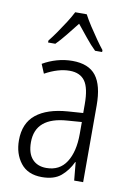

<svg xmlns="http://www.w3.org/2000/svg" viewBox="-87 -820 609 885"><g transform="rotate(10 217.5 -377.5)"><path d="M219 -542Q295 -542 329.5 -497.5Q364 -453 364 -359V0H322L314 -85H312Q293 -44 261 -17Q229 10 172 10Q106 10 72.5 -33Q39 -76 39 -139Q39 -219 90.5 -260.5Q142 -302 238 -309L309 -314V-355Q309 -431 286 -463Q263 -495 214 -495Q161 -495 99 -461L81 -504Q112 -522 147 -532Q182 -542 219 -542ZM244 -267Q95 -257 95 -140Q95 -88 119 -61.5Q143 -35 185 -35Q247 -35 278.5 -84Q310 -133 310 -216V-272ZM246 -765Q258 -742 276.5 -713.5Q295 -685 314 -658Q333 -631 346 -615V-606H313Q290 -628 266 -658Q242 -688 219 -716Q197 -688 172.5 -657.5Q148 -627 127 -606H93V-615Q109 -635 127.5 -661.5Q146 -688 163.5 -715.5Q181 -743 192 -765Z"/></g></svg>

Font: Noto Sans Ethiopic Condensed Light
Style: Regular
Weight: 300
Width: 3
Designer: Monotype Design Team
Foundry: Monotype Imaging Inc.
Version: Version 2.102; ttfautohint (v1.8.4.7-5d5b)